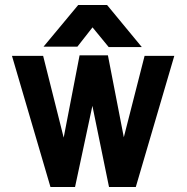

<svg xmlns="http://www.w3.org/2000/svg" viewBox="-20 -747 748 767"><path d="M546.4 -559.1 407.7 -727.1H292.5L153.8 -560.5H289.1L349.6 -637.7L414.1 -559.1ZM349.1 -324.2 415.5 0H522.5L676.3 -523.9H557.6L474.6 -198.7L411.1 -525.9H297.9L234.4 -197.3L152.3 -523.9H27.8L181.6 0H279.8Z"/></svg>

Font: Tuffy
Style: Bold
Weight: 700
Designer: Thatcher Ulrich, Karoly Barta, Michael Everson
Version: Version 001.270